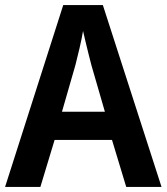

<svg xmlns="http://www.w3.org/2000/svg" viewBox="-20 -736 657 756"><path d="M477 0 421 -185H195L139 0H0L229 -716H385L616 0ZM340 -479Q336 -495 329.5 -520Q323 -545 317 -571Q311 -597 307 -614Q302 -584 293 -545.5Q284 -507 277 -480L224 -296H393Z"/></svg>

Font: Noto Sans Bengali SemiCondensed SemiBold
Style: Regular
Weight: 600
Width: 4
Designer: Joana Ranito - Universal Thirst; Jelle Bosma - Monotype Design Team
Foundry: Universal Thirst ehf.
Version: Version 3.000; ttfautohint (v1.8.4.7-5d5b)